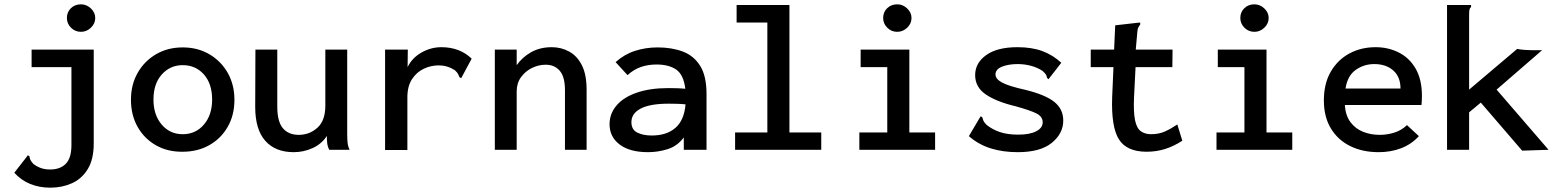

<svg xmlns="http://www.w3.org/2000/svg" viewBox="-20 -692 7190 887"><path d="M213 175Q109 175 46 106L103 33L109 25L116 30Q117 38 120 45.5Q123 53 134 65Q149 77 168 84Q187 91 212 91Q258 91 284 64.5Q310 38 310 -22V-382H126V-463H413V-29Q413 44 385.5 89Q358 134 312.5 154.5Q267 175 213 175ZM354 -545Q327 -545 308 -564Q289 -583 289 -609Q289 -636 307.5 -654Q326 -672 354 -672Q380 -672 400 -653Q420 -634 420 -609Q420 -583 400 -564Q380 -545 354 -545Z M824 9Q755 10 701 -20.5Q647 -51 616 -105.5Q585 -160 585 -231Q585 -301 616 -355.5Q647 -410 701 -441.5Q755 -473 824 -473Q893 -473 947 -441.5Q1001 -410 1032 -355.5Q1063 -301 1063 -231Q1063 -160 1032 -106Q1001 -52 947 -21.5Q893 9 824 9ZM824 -72Q884 -72 922 -116.5Q960 -161 960 -232Q960 -305 922 -348Q884 -391 824 -391Q766 -391 727.5 -348Q689 -305 689 -232Q689 -161 727 -116.5Q765 -72 824 -72Z M1337 11Q1252 11 1205.5 -41.5Q1159 -94 1159 -198L1160 -463H1261V-199Q1261 -130 1287 -99.5Q1313 -69 1360 -69Q1410 -69 1446.5 -102Q1483 -135 1483 -204V-463H1584V-73Q1584 -53 1585.5 -35Q1587 -17 1595 0H1501Q1493 -16 1491.5 -32Q1490 -48 1490 -64Q1466 -27 1424.5 -8Q1383 11 1337 11Z M1759 -463H1864L1863 -382Q1884 -425 1927.5 -449.5Q1971 -474 2019 -474Q2104 -474 2159 -421L2115 -339L2111 -331L2103 -335Q2100 -342 2096.5 -349.5Q2093 -357 2081 -368Q2046 -390 2007 -390Q1971 -390 1938 -374.5Q1905 -359 1883.5 -326.5Q1862 -294 1862 -242V1H1759Z M2266 0V-463H2367V-391Q2393 -428 2434 -451Q2475 -474 2529 -474Q2573 -474 2610 -453.5Q2647 -433 2668.5 -390Q2690 -347 2690 -277V0H2590V-275Q2590 -337 2566 -365Q2542 -393 2501 -393Q2468 -393 2437.5 -378Q2407 -363 2387 -335.5Q2367 -308 2367 -270V0Z M2974 11Q2889 11 2842.5 -24.5Q2796 -60 2796 -118Q2796 -167 2828.5 -205Q2861 -243 2922 -264Q2983 -285 3067 -285Q3083 -285 3103.5 -284.5Q3124 -284 3146 -282Q3138 -347 3104 -370.5Q3070 -394 3013 -394Q2975 -394 2942 -383Q2909 -372 2879 -345L2824 -405Q2864 -441 2913.5 -457Q2963 -473 3018 -473Q3083 -473 3134 -454Q3185 -435 3214.5 -388Q3244 -341 3244 -258V0H3139V-57Q3109 -17 3064.5 -3Q3020 11 2974 11ZM2897 -128Q2897 -93 2924 -79.5Q2951 -66 2991 -66Q3060 -66 3100.5 -101.5Q3141 -137 3147 -210Q3127 -212 3106 -212.5Q3085 -213 3069 -213Q2983 -213 2940 -190.5Q2897 -168 2897 -128Z M3376 0V-80H3525V-588H3383V-669H3627V-80H3774V0Z M3950 0V-80H4079V-382H3956V-463H4181V-80H4300V0ZM4125 -545Q4098 -545 4079 -564Q4060 -583 4060 -609Q4060 -636 4078.5 -654Q4097 -672 4125 -672Q4151 -672 4171 -653Q4191 -634 4191 -609Q4191 -583 4171 -564Q4151 -545 4125 -545Z M4682 11Q4613 11 4557 -6.5Q4501 -24 4456 -63L4505 -146L4511 -155L4518 -150Q4520 -142 4523 -134.5Q4526 -127 4538 -115Q4564 -94 4599 -82Q4634 -70 4684 -70Q4737 -70 4767 -85.5Q4797 -101 4797 -127Q4797 -153 4769 -167.5Q4741 -182 4672 -201Q4584 -222 4534.5 -255.5Q4485 -289 4485 -345Q4485 -401 4536 -437.5Q4587 -474 4680 -474Q4747 -474 4795.5 -456Q4844 -438 4883 -402L4830 -334L4824 -326L4817 -332Q4816 -340 4812.5 -346.5Q4809 -353 4797 -364Q4773 -380 4743 -388Q4713 -396 4682 -396Q4639 -396 4609 -384Q4579 -372 4579 -348Q4579 -327 4609.5 -310.5Q4640 -294 4717 -277Q4810 -254 4851 -221Q4892 -188 4892 -135Q4892 -75 4839 -32Q4786 11 4682 11Z M5277 9Q5185 9 5149 -48.5Q5113 -106 5118 -244L5124 -382H5019V-463H5127L5132 -575L5237 -587L5247 -588L5248 -580Q5243 -573 5239 -565.5Q5235 -558 5234 -542L5227 -463H5397L5396 -382H5226L5219 -243Q5216 -175 5223.5 -137.5Q5231 -100 5250 -86Q5269 -72 5298 -72Q5334 -72 5362.5 -85Q5391 -98 5419 -117L5442 -42Q5404 -17 5363.5 -4Q5323 9 5277 9Z M5600 0V-80H5729V-382H5606V-463H5831V-80H5950V0ZM5775 -545Q5748 -545 5729 -564Q5710 -583 5710 -609Q5710 -636 5728.5 -654Q5747 -672 5775 -672Q5801 -672 5821 -653Q5841 -634 5841 -609Q5841 -583 5821 -564Q5801 -545 5775 -545Z M6349 11Q6275 11 6218 -17Q6161 -45 6128.5 -98.5Q6096 -152 6096 -228Q6096 -306 6128 -361Q6160 -416 6214 -445Q6268 -474 6335 -474Q6394 -474 6443 -449Q6492 -424 6520.5 -374Q6549 -324 6549 -249Q6549 -228 6547 -207H6193Q6196 -158 6219 -127.5Q6242 -97 6277.5 -83Q6313 -69 6353 -69Q6389 -69 6422 -79.5Q6455 -90 6480 -114L6535 -63Q6500 -25 6452.5 -7Q6405 11 6349 11ZM6196 -283H6450Q6450 -337 6416.5 -366.5Q6383 -396 6329 -396Q6281 -396 6243 -369Q6205 -342 6196 -283Z M6821 -218 6767 -173V0H6665V-669H6776V-660Q6770 -654 6768.5 -647Q6767 -640 6767 -623V-278L6989 -466Q7003 -463 7024 -461.5Q7045 -460 7059 -460H7104L6894 -278L7134 0L7012 4Z"/></svg>

Font: Inconsolata SemiExpanded SemiBold
Style: Regular
Weight: 600
Width: 6
Monospace: yes
Designer: Raph Levien, Cyreal, Brenton Simpson
Foundry: Raph Levien, Cyreal, Google
Version: Version 3.001; ttfautohint (v1.8.2.53-6de2)